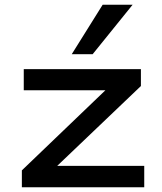

<svg xmlns="http://www.w3.org/2000/svg" viewBox="-20 -788 682 808"><path d="M72 0V-71L462 -445L468 -408H80V-497H573V-426L181 -52L176 -90H587V0ZM282 -560 412 -768H538L370 -560Z"/></svg>

Font: Nunito Sans 7pt Expanded Medium
Style: Regular
Weight: 500
Width: 7
Designer: Vernon Adams
Foundry: Vernon Adams
Version: Version 3.101;gftools[0.9.27]